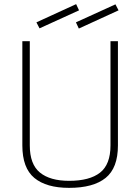

<svg xmlns="http://www.w3.org/2000/svg" viewBox="-20 -899 678 928"><path d="M88 -196V-700H124V-196Q124 -105 173 -65Q222 -25 314 -25Q413 -25 463.5 -64.5Q514 -104 514 -196V-700H550V-196Q550 -87 490.5 -39Q431 9 314 9Q204 9 146 -39Q88 -87 88 -196ZM156 -791 348 -879 362 -849 171 -762ZM347 -791 538 -878 553 -849 361 -761Z"/></svg>

Font: Cairo ExtraLight
Style: Regular
Weight: 275
Designer: Mohamed Gaber, Accademia di Belle Arti di Urbino and others
Foundry: Kief Type Foundry, Accademia di Belle Arti di Urbino and others
Version: Version 3.011